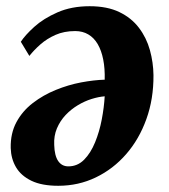

<svg xmlns="http://www.w3.org/2000/svg" viewBox="-20 -582 545 618"><path d="M47 -447.5Q60.5 -468.5 90.2 -495.5Q120 -522.5 165 -542.2Q210 -562 268.5 -562Q325 -562 364 -543.2Q403 -524.5 427.2 -492.5Q451.5 -460.5 462.5 -420.8Q473.5 -381 474 -340Q474.5 -263.5 451.2 -198.8Q428 -134 386.2 -86Q344.5 -38 288.5 -11Q232.5 16 167.5 16Q114.5 16 81 -0.2Q47.5 -16.5 31.5 -43.8Q15.5 -71 14.5 -105.5Q13.5 -153 33 -189Q52.5 -225 85.8 -250.5Q119 -276 159.5 -292.5Q200 -309 241.2 -316.8Q282.5 -324.5 317 -325.5Q318 -361.5 312.2 -390.5Q306.5 -419.5 294.5 -440Q282.5 -460.5 264.2 -471.2Q246 -482 222 -482Q186.5 -482 158.8 -469.8Q131 -457.5 110.2 -439.2Q89.5 -421 74.5 -402ZM200 -46.5Q229.5 -46.5 250.8 -68Q272 -89.5 286 -123.8Q300 -158 307.5 -197.2Q315 -236.5 317 -272Q297.5 -270.5 275 -263.5Q252.5 -256.5 230.8 -243.5Q209 -230.5 191.2 -211.8Q173.5 -193 163.2 -168.8Q153 -144.5 154.5 -115.5Q155.5 -81 167.2 -63.8Q179 -46.5 200 -46.5Z"/></svg>

Font: Merriweather 28pt ExtraBold
Style: Italic
Weight: 800
Italic angle: -7.8°
Version: Version 2.101